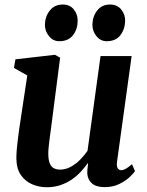

<svg xmlns="http://www.w3.org/2000/svg" viewBox="-20 -796 634 827"><path d="M181 10.5Q149 10.5 119.5 -1.8Q90 -14 70.5 -41.2Q51 -68.5 50.5 -113.5Q50.5 -130.5 52.2 -151.8Q54 -173 57 -196.5Q60 -220 63.2 -243.5Q66.5 -267 70 -288.5L97.5 -471L40 -503.5L46.5 -540.5L216.5 -560L239 -547.5L205.5 -288Q203 -267 200 -245Q197 -223 194.2 -202.5Q191.5 -182 189.8 -164.8Q188 -147.5 188 -135Q188 -109 193.8 -93.8Q199.5 -78.5 210.8 -72Q222 -65.5 239.5 -65.5Q262 -65.5 283.8 -77Q305.5 -88.5 324.2 -107.2Q343 -126 357 -146.5L413 -554.5H547L484 -99Q481.5 -80.5 486.8 -71.8Q492 -63 502 -63Q511 -63 521 -68.5Q531 -74 548.5 -88.5L561.5 -59Q555.5 -49.5 538 -33Q520.5 -16.5 493.2 -3.2Q466 10 431.5 10Q395 10 376.8 -5.5Q358.5 -21 356 -47Q356 -50 356 -55Q356 -60 356.5 -66.5Q357 -73 358 -79.5Q359 -86 359.5 -92L358 -93Q344.5 -74 327.2 -55.5Q310 -37 288.2 -22.2Q266.5 -7.5 240 1.5Q213.5 10.5 181 10.5ZM235 -618.5Q208.5 -618.5 190.8 -640.5Q173 -662.5 173.5 -690.5Q174.5 -726 195 -751.2Q215.5 -776.5 250 -776.5Q281.5 -776.5 298.2 -755Q315 -733.5 314.5 -707Q314.5 -671 294.8 -644.8Q275 -618.5 235 -618.5ZM439.5 -618.5Q413 -618.5 395.2 -640.5Q377.5 -662.5 378 -690.5Q379 -726 399 -751.2Q419 -776.5 454 -776.5Q485 -776.5 502.2 -755Q519.5 -733.5 519 -707Q518.5 -671 498.8 -644.8Q479 -618.5 439.5 -618.5Z"/></svg>

Font: Merriweather 36pt
Style: Bold Italic
Weight: 700
Italic angle: -7.8°
Version: Version 2.101